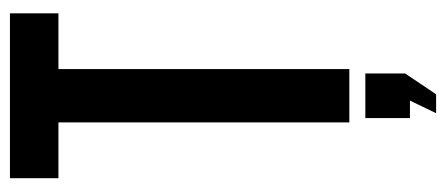

<svg xmlns="http://www.w3.org/2000/svg" viewBox="-282 -458 919 396"><g transform="rotate(-90 178.0 -260.5)"><path d="M8 -600H123V0H233V-600H348V-700H8ZM168 125 142 179H181L224 115V33H132V125Z"/></g></svg>

Font: Bebas Neue
Style: Bold
Weight: 700
Designer: Ryoichi Tsunekawa
Foundry: Ryoichi Tsunekawa
Version: Version 1.300